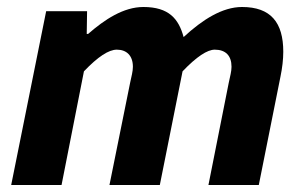

<svg xmlns="http://www.w3.org/2000/svg" viewBox="-20 -529 871 549"><path d="M12 0H156L220 -325C260 -367 291 -387 314 -387C342 -387 360 -370 360 -338C360 -325 356 -311 352 -292L293 0H437L502 -325C542 -367 573 -387 594 -387C625 -387 642 -370 642 -338C642 -325 638 -311 634 -292L576 0H720L782 -310C787 -334 790 -359 790 -381C790 -465 754 -509 672 -509C616 -509 559 -473 505 -423C491 -475 463 -509 390 -509C333 -509 279 -473 232 -432H228L229 -497H112Z"/></svg>

Font: Source Sans Pro
Style: Bold Italic
Weight: 700
Italic angle: -11°
Designer: Paul D. Hunt
Foundry: Adobe Systems Incorporated
Version: Version 3.006;hotconv 1.0.111;makeotfexe 2.5.65597